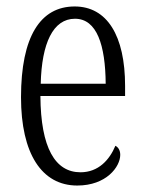

<svg xmlns="http://www.w3.org/2000/svg" viewBox="-20 -564 447 594"><path d="M219 10C309 10 352 -48 352 -85C352 -100 345 -109 337 -113C319 -70 285 -31 229 -31C151 -31 106 -106 105 -267H367V-298C367 -454 311 -544 211 -544C105 -544 45 -451 45 -263C45 -89 109 10 219 10ZM307 -305H106C109 -430 144 -506 212 -506C280 -506 306 -424 307 -305Z"/></svg>

Font: Noto Serif Hebrew ExtraCondensed Light
Style: Regular
Weight: 300
Width: 2
Designer: Monotype Design Team
Foundry: Monotype Imaging Inc.
Version: Version 2.004